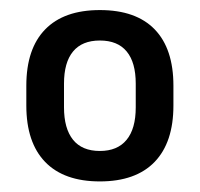

<svg xmlns="http://www.w3.org/2000/svg" viewBox="-20 -666 387 372"><path d="M173.5 -314.5Q104 -314.5 67.5 -352.2Q31 -390 31 -461.5V-500Q31 -571.5 67.5 -609Q104 -646.5 173.5 -646.5Q243.5 -646.5 279.8 -609Q316 -571.5 316 -500V-461.5Q316 -390 279.5 -352.2Q243 -314.5 173.5 -314.5ZM173.5 -373.5Q207.5 -373.5 225.2 -395Q243 -416.5 243 -458V-504Q243 -545 225.5 -566.2Q208 -587.5 173.5 -587.5Q139 -587.5 121.5 -566.2Q104 -545 104 -504V-458Q104 -417 121.5 -395.2Q139 -373.5 173.5 -373.5Z"/></svg>

Font: Anek Gurmukhi Medium Medium
Style: Regular
Weight: 500
Version: Version 1.003